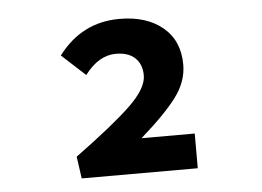

<svg xmlns="http://www.w3.org/2000/svg" viewBox="-38 -825 676 496"><g transform="rotate(-5 300.0 -577.0)"><path d="M155 -376 147 -433Q248 -507 293 -550.5Q338 -594 338 -627Q338 -656 320.5 -672.5Q303 -689 271 -689Q226 -689 190 -641L129 -697Q190 -778 288 -778Q358 -778 400 -743Q442 -708 442 -646Q442 -602 412 -562Q382 -522 318 -466H456V-376Z"/></g></svg>

Font: TypoPRO Source Code Pro
Style: Bold
Weight: 700
Monospace: yes
Designer: Paul D. Hunt, Teo Tuominen
Foundry: Adobe Systems Incorporated
Version: Version 2.010;PS 1.0;hotconv 1.0.84;makeotf.lib2.5.63406